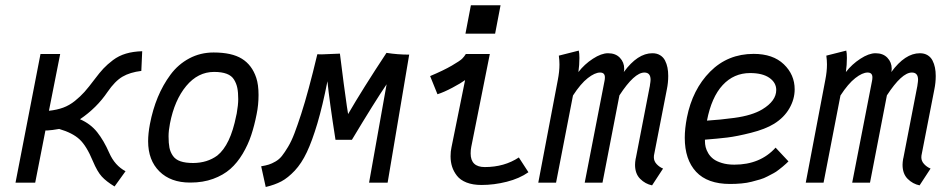

<svg xmlns="http://www.w3.org/2000/svg" viewBox="-20 -707 3663 743"><path d="M209 -208Q197.3 -205.6 183.8 -204.1Q170.4 -202.6 163.1 -202.1H155.8L116.2 0H40L136.7 -498H212.9L169.4 -278.3Q200.7 -281.7 224.6 -290.5Q248.5 -299.3 269.8 -316.4Q291 -333.5 306.9 -351.3Q322.8 -369.1 346.7 -400.9Q365.7 -426.3 380.4 -441.9Q395 -457.5 417.2 -474.4Q439.5 -491.2 467.3 -499.5Q495.1 -507.8 530.3 -508.8L526.9 -432.6Q482.9 -427.2 453.9 -410.2Q424.8 -393.1 396 -351.1Q354.5 -289.6 289.6 -245.6Q330.1 -228 356 -195.6Q381.8 -163.1 402.8 -115.2Q424.3 -66.4 465.8 -44.4L423.3 14.6Q391.1 -4.9 373.8 -23.9Q356.4 -43 339.4 -83.5Q314.9 -142.6 287.8 -167.7Q260.7 -192.9 209 -208Z M820.8 -105Q871.6 -145.5 894 -258.8Q894.5 -260.3 895 -263.2Q895.5 -266.1 896 -267.6Q901.9 -301.3 901.9 -323.2Q901.9 -349.1 898.4 -366.5Q895 -383.8 885.7 -398.9Q876.5 -414.1 857.2 -421.4Q837.9 -428.7 808.6 -428.7Q746.1 -428.7 700.7 -374.3Q655.3 -319.8 637.7 -229Q632.3 -201.2 632.3 -179.7Q632.3 -152.8 635.7 -135.5Q639.2 -118.2 649.2 -103.8Q659.2 -89.4 678.5 -82.8Q697.8 -76.2 728 -76.2Q782.2 -76.7 820.8 -105ZM716.3 -0.5H715.3Q640.6 -0.5 596.9 -43.7Q553.2 -86.9 553.2 -160.6Q553.2 -189.9 560.1 -226.6Q570.8 -282.7 590.6 -330.6Q610.4 -378.4 639.9 -418.2Q669.4 -458 712.4 -481Q755.4 -503.9 806.6 -503.9Q877 -503.9 916 -479.7Q955.1 -455.6 971.7 -405.8Q980.5 -379.4 980.5 -339.4Q980.5 -300.8 973.1 -265.1Q964.4 -220.7 952.1 -183.8Q939.9 -147 919.2 -112.1Q898.4 -77.1 871.3 -53.2Q844.2 -29.3 804.9 -14.9Q765.6 -0.5 717.3 -0.5Z M1208 -497.1Q1210.9 -497.1 1216.3 -496.8Q1221.7 -496.6 1224.6 -496.6Q1226.6 -496.6 1295.4 -499.5Q1302.2 -442.4 1310.1 -384Q1317.9 -325.7 1322.3 -295.9L1327.1 -265.6Q1382.8 -361.8 1475.6 -502.4Q1519.5 -495.6 1563.5 -495.6L1480 0H1408.2L1476.1 -380.9Q1429.7 -312.5 1341.8 -166H1278.3Q1254.4 -318.4 1247.1 -392.6Q1228.5 -297.9 1208.3 -229.7Q1188 -161.6 1167.5 -118.2Q1147 -74.7 1120.6 -46.6Q1094.2 -18.6 1068.8 -5.1Q1043.5 8.3 1008.3 16.6L990.7 -63.5Q1008.3 -66.4 1020 -70.1Q1031.7 -73.7 1046.1 -82Q1060.5 -90.3 1071 -103.5Q1081.5 -116.7 1094.7 -138.7Q1107.9 -160.6 1119.6 -191.4Q1131.3 -222.2 1145.5 -265.9Q1159.7 -309.6 1175 -366.5Q1190.4 -423.3 1208 -497.1Z M1802.2 -686.5H1917L1896 -576.7H1781.2ZM1875.5 -498 1803.7 -138.7Q1801.3 -127 1801.3 -113.3Q1801.3 -60.5 1856 -60.5Q1931.6 -60.5 1987.8 -97.7L2024.9 -40.5Q1990.2 -16.1 1941.2 -3.7Q1892.1 8.8 1843.3 8.8Q1809.6 8.8 1785.4 -0.7Q1761.2 -10.3 1748.3 -26.9Q1735.4 -43.5 1729.5 -62Q1723.6 -80.6 1723.6 -102.1Q1723.6 -121.1 1727.1 -136.7L1779.8 -397Q1764.6 -385.7 1731.2 -367.9Q1697.8 -350.1 1672.9 -342.3L1644.5 -412.6Q1696.8 -434.6 1728.5 -453.1Q1760.3 -471.7 1768.3 -479.7Q1776.4 -487.8 1782.7 -498Z M2504.4 -501Q2522 -501 2534.4 -493.4Q2546.9 -485.8 2553.5 -472.9Q2560.1 -460 2563 -445.3Q2565.9 -430.7 2565.9 -413.1Q2565.9 -386.7 2560.5 -360.8L2510.7 -105.5Q2510.3 -103 2510.3 -98.1Q2510.3 -83.5 2521 -72Q2531.7 -60.5 2545.9 -54.7L2503.4 10.3Q2477.1 4.9 2457.3 -14.9Q2437.5 -34.7 2437.5 -69.3Q2437.5 -78.6 2439.9 -93.3L2440.4 -94.2L2494.1 -371.1Q2494.6 -372.1 2494.9 -374.3Q2495.1 -376.5 2495.1 -377.4Q2497.6 -392.1 2497.6 -398.4Q2497.6 -426.3 2473.6 -426.3Q2434.6 -426.3 2377 -337.9L2311.5 0H2242.7L2319.3 -393.6Q2320.8 -399.9 2320.8 -407.7Q2320.8 -426.3 2302.2 -426.3Q2282.2 -426.3 2254.6 -404.8Q2227.1 -383.3 2197.3 -337.4L2131.8 0H2063L2138.7 -397.9Q2145 -430.2 2145 -457.5Q2145 -473.6 2142.6 -491.7L2219.7 -511.2Q2222.2 -501.5 2222.2 -482.9Q2222.2 -455.6 2218.3 -428.2Q2241.7 -458.5 2274.4 -479.7Q2307.1 -501 2333 -501Q2362.3 -501 2378.9 -483.4Q2395.5 -465.8 2395.5 -441.4Q2395.5 -434.6 2394 -428.2Q2447.3 -501 2504.4 -501Z M2715.8 -240.2Q2749 -242.7 2767.3 -244.4Q2785.6 -246.1 2820.8 -250.7Q2856 -255.4 2883.1 -263.7Q2910.2 -272 2929.7 -283.7Q2983.9 -316.4 2983.9 -358.9Q2983.9 -387.2 2957.3 -405.8Q2930.7 -424.3 2882.8 -424.3Q2819.8 -424.3 2776.6 -377.7Q2733.4 -331.1 2715.8 -240.2ZM2896.5 -498.5Q2971.2 -498.5 3013.2 -458.3Q3055.2 -418 3055.2 -361.3Q3055.2 -323.2 3034.7 -287.6Q3014.2 -252 2975.6 -228Q2941.4 -207 2886.2 -193.1Q2831.1 -179.2 2794.4 -174.8Q2757.8 -170.4 2708 -166.5V-161.1Q2708 -149.4 2710.7 -137.9Q2713.4 -126.5 2720.9 -113.8Q2728.5 -101.1 2740.7 -91.8Q2752.9 -82.5 2773.7 -76.2Q2794.4 -69.8 2821.8 -69.8Q2921.9 -69.8 2981.4 -135.7L3031.2 -82.5Q3030.8 -82 3022 -73.7Q3013.2 -65.4 3009 -62.3Q3004.9 -59.1 2993.9 -50.3Q2982.9 -41.5 2973.9 -36.9Q2964.8 -32.2 2950.7 -24.7Q2936.5 -17.1 2921.6 -12.7Q2906.7 -8.3 2888.7 -3.7Q2870.6 1 2849.4 2.9Q2828.1 4.9 2805.2 4.9Q2717.8 4.9 2673.8 -42.2Q2629.9 -89.4 2629.9 -173.8Q2629.9 -209 2638.2 -252Q2659.7 -360.8 2728 -429.7Q2796.4 -498.5 2896.5 -498.5Z M3539.6 -501Q3557.1 -501 3569.6 -493.4Q3582 -485.8 3588.6 -472.9Q3595.2 -460 3598.1 -445.3Q3601.1 -430.7 3601.1 -413.1Q3601.1 -386.7 3595.7 -360.8L3545.9 -105.5Q3545.4 -103 3545.4 -98.1Q3545.4 -83.5 3556.2 -72Q3566.9 -60.5 3581.1 -54.7L3538.6 10.3Q3512.2 4.9 3492.4 -14.9Q3472.7 -34.7 3472.7 -69.3Q3472.7 -78.6 3475.1 -93.3L3475.6 -94.2L3529.3 -371.1Q3529.8 -372.1 3530 -374.3Q3530.3 -376.5 3530.3 -377.4Q3532.7 -392.1 3532.7 -398.4Q3532.7 -426.3 3508.8 -426.3Q3469.7 -426.3 3412.1 -337.9L3346.7 0H3277.8L3354.5 -393.6Q3356 -399.9 3356 -407.7Q3356 -426.3 3337.4 -426.3Q3317.4 -426.3 3289.8 -404.8Q3262.2 -383.3 3232.4 -337.4L3167 0H3098.1L3173.8 -397.9Q3180.2 -430.2 3180.2 -457.5Q3180.2 -473.6 3177.7 -491.7L3254.9 -511.2Q3257.3 -501.5 3257.3 -482.9Q3257.3 -455.6 3253.4 -428.2Q3276.9 -458.5 3309.6 -479.7Q3342.3 -501 3368.2 -501Q3397.5 -501 3414.1 -483.4Q3430.7 -465.8 3430.7 -441.4Q3430.7 -434.6 3429.2 -428.2Q3482.4 -501 3539.6 -501Z"/></svg>

Font: Fantasque Sans Mono
Style: Italic
Weight: 400
Italic angle: -11°
Monospace: yes
Designer: Jany Belluz
Version: Version 1.8.0 ; ttfautohint (v1.8.2)